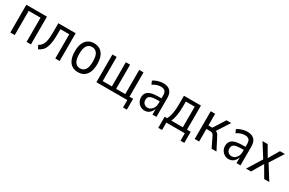

<svg xmlns="http://www.w3.org/2000/svg" viewBox="128 -1652 4415 2936"><g transform="rotate(30 2335.5 -184.0)"><path d="M75 0V-490H439V0H362V-427H153V0Z M570 11 538 -49Q569 -65 589 -89.5Q609 -114 620.5 -149.5Q632 -185 636 -236Q640 -287 640 -357V-490H946V0H869V-427H713V-355Q713 -272 706 -211.5Q699 -151 683 -108Q667 -65 639 -36.5Q611 -8 570 11Z M1271 9Q1209 9 1164.5 -19.5Q1120 -48 1096.5 -105Q1073 -162 1073 -246Q1073 -329 1097 -385.5Q1121 -442 1165 -470.5Q1209 -499 1271 -499Q1333 -499 1377 -470.5Q1421 -442 1445 -385.5Q1469 -329 1469 -246Q1469 -162 1445 -105Q1421 -48 1377 -19.5Q1333 9 1271 9ZM1270 -57Q1328 -57 1359.5 -102Q1391 -147 1391 -246Q1391 -345 1359.5 -389.5Q1328 -434 1271 -434Q1214 -434 1182.5 -389.5Q1151 -345 1151 -246Q1151 -147 1182.5 -102Q1214 -57 1270 -57Z M2141 131V0H1595V-490H1670V-63H1832V-490H1907V-63H2068V-490H2144V-61H2208V131Z M2449 9Q2406 9 2372.5 -12Q2339 -33 2320 -67.5Q2301 -102 2301 -141Q2301 -192 2326.5 -224Q2352 -256 2404.5 -270Q2457 -284 2539 -284H2591V-230H2547Q2500 -230 2467.5 -225.5Q2435 -221 2415.5 -211Q2396 -201 2387 -184Q2378 -167 2378 -141Q2378 -100 2403.5 -76Q2429 -52 2467 -52Q2495 -52 2521.5 -70Q2548 -88 2564 -120Q2580 -152 2580 -192V-336Q2580 -388 2557 -411.5Q2534 -435 2485 -435Q2451 -435 2415.5 -424Q2380 -413 2343 -387L2317 -445Q2342 -463 2371.5 -474.5Q2401 -486 2432 -492.5Q2463 -499 2493 -499Q2546 -499 2582 -480.5Q2618 -462 2636.5 -425Q2655 -388 2655 -330V0H2585V-107H2587Q2576 -73 2556.5 -46.5Q2537 -20 2510 -5.5Q2483 9 2449 9Z M2763 131V-64H2806Q2826 -99 2836.5 -140Q2847 -181 2852.5 -231.5Q2858 -282 2858 -344V-490H3158V-64H3223V131H3156V0H2830V131ZM2881 -64H3084V-428H2927V-333Q2927 -254 2915.5 -184Q2904 -114 2881 -64Z M3331 0V-490H3409V-284H3478L3608 -490H3692L3540 -253L3524 -274Q3551 -269 3566.5 -260Q3582 -251 3594.5 -232Q3607 -213 3623 -179L3715 0H3629L3554 -155Q3543 -179 3534 -193.5Q3525 -208 3511.5 -215Q3498 -222 3475 -222H3409V0Z M3933 9Q3890 9 3856.5 -12Q3823 -33 3804 -67.5Q3785 -102 3785 -141Q3785 -192 3810.5 -224Q3836 -256 3888.5 -270Q3941 -284 4023 -284H4075V-230H4031Q3984 -230 3951.5 -225.5Q3919 -221 3899.5 -211Q3880 -201 3871 -184Q3862 -167 3862 -141Q3862 -100 3887.5 -76Q3913 -52 3951 -52Q3979 -52 4005.5 -70Q4032 -88 4048 -120Q4064 -152 4064 -192V-336Q4064 -388 4041 -411.5Q4018 -435 3969 -435Q3935 -435 3899.5 -424Q3864 -413 3827 -387L3801 -445Q3826 -463 3855.5 -474.5Q3885 -486 3916 -492.5Q3947 -499 3977 -499Q4030 -499 4066 -480.5Q4102 -462 4120.5 -425Q4139 -388 4139 -330V0H4069V-107H4071Q4060 -73 4040.5 -46.5Q4021 -20 3994 -5.5Q3967 9 3933 9Z M4237 0 4407 -273 4408 -231 4245 -490H4336L4452 -291H4436L4553 -490H4640L4477 -233L4478 -270L4648 0H4558L4435 -211H4449L4325 0Z"/></g></svg>

Font: Nunito Sans 10pt Condensed
Style: Regular
Weight: 400
Width: 3
Designer: Vernon Adams
Foundry: Vernon Adams
Version: Version 3.101;gftools[0.9.27]